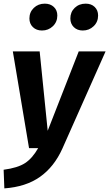

<svg xmlns="http://www.w3.org/2000/svg" viewBox="-35 -811 598 1051"><path d="M194.8 -644Q164.1 -644 145 -662.6Q126 -681.2 126 -710Q126 -744.6 150.1 -767.8Q174.3 -791 210 -791Q240.7 -791 259.8 -772.9Q278.8 -754.9 278.8 -726.1Q278.8 -690.9 254.4 -667.5Q230 -644 194.8 -644ZM418 -644Q387.7 -644 368.9 -662.6Q350.1 -681.2 350.1 -710Q350.1 -745.1 374 -768.1Q397.9 -791 434.1 -791Q464.8 -791 483.4 -772.9Q502 -754.9 502 -726.1Q502 -690.9 477.5 -667.5Q453.1 -644 418 -644ZM543 -529.8 306.2 2.9Q261.2 102.5 183.8 157.2Q106.4 211.9 -11.2 220.2L-15.1 118.2Q62 107.9 102.1 81.8Q142.1 55.7 173.8 0H124L35.2 -529.8H182.1L226.1 -95.2L396 -529.8Z"/></svg>

Font: FiraGO SemiBold
Style: Italic
Weight: 600
Italic angle: -8°
Designer: bBox Type GmbH
Foundry: bBox Type GmbH
Version: Version 1.001;PS 001.001;hotconv 1.0.88;makeotf.lib2.5.64775